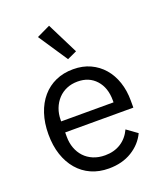

<svg xmlns="http://www.w3.org/2000/svg" viewBox="-144 -875 838 982"><g transform="rotate(-20 274.5 -383.5)"><path d="M279 12Q226 12 183.5 -7Q141 -26 110.5 -61.5Q80 -97 63.5 -146.5Q47 -196 47 -258Q47 -319 63.5 -369Q80 -419 110.5 -454.5Q141 -490 183.5 -509Q226 -528 279 -528Q331 -528 372 -509Q413 -490 442 -456.5Q471 -423 486.5 -377Q502 -331 502 -276V-238H131V-214Q131 -181 141.5 -152.5Q152 -124 171.5 -103Q191 -82 219.5 -70Q248 -58 284 -58Q333 -58 369.5 -81Q406 -104 426 -147L483 -106Q458 -53 405 -20.5Q352 12 279 12ZM279 -461Q246 -461 219 -449.5Q192 -438 172.5 -417Q153 -396 142 -367.5Q131 -339 131 -305V-298H416V-309Q416 -378 378.5 -419.5Q341 -461 279 -461ZM167 -744 240 -779 325 -609 273 -585Z"/></g></svg>

Font: IBM Plex Sans Thai
Style: Regular
Weight: 400
Designer: Mike Abbink, Paul van der Laan, Pieter van Rosmalen, Ben Mitchell, Mark Frömberg
Foundry: Bold Monday
Version: Version 1.1